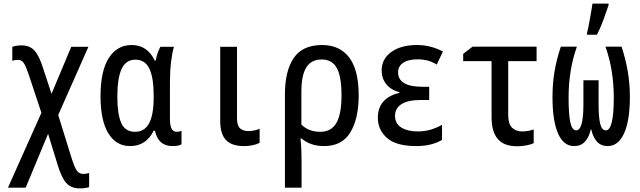

<svg xmlns="http://www.w3.org/2000/svg" viewBox="-20 -798 3540 1062"><path d="M421 244Q373 244 346 213.5Q319 183 297 108L246 -58L122 240H24L209 -174L137 -391Q124 -430 112 -448.5Q100 -467 80 -467Q63 -467 48 -462V-539Q70 -547 99 -547Q145 -547 171 -518Q197 -489 219 -419L265 -279L374 -539H469L302 -162L374 70Q391 125 404 144.5Q417 164 441 164Q456 164 473 159V237Q452 244 421 244Z M700 10Q622 10 579 -61Q536 -132 536 -266Q536 -406 582 -477.5Q628 -549 708 -549Q795 -549 836 -463H841Q845 -484 852 -504.5Q859 -525 867 -539H942Q932 -505 926 -454Q920 -403 920 -345V-138Q920 -69 957 -69Q970 -69 984 -74V0Q970 10 934 10Q855 10 837 -75H830Q788 10 700 10ZM727 -69Q780 -69 805 -116.5Q830 -164 830 -258V-268Q830 -369 806 -418.5Q782 -468 729 -468Q677 -468 653 -417.5Q629 -367 629 -263Q629 -167 650.5 -118Q672 -69 727 -69Z M1329 10Q1261 10 1229.5 -24Q1198 -58 1198 -130V-539H1291V-144Q1291 -103 1308 -88Q1325 -73 1354 -73Q1371 -73 1389 -77Q1407 -81 1416 -86V-8Q1382 10 1329 10Z M1556 -276Q1556 -405 1604.5 -477Q1653 -549 1762 -549Q1859 -549 1911.5 -480Q1964 -411 1964 -271Q1964 -142 1918 -66Q1872 10 1773 10Q1733 10 1702 -1Q1671 -12 1648 -32H1642Q1646 3 1647 36.5Q1648 70 1648 99V240H1556ZM1751 -69Q1813 -69 1841 -118.5Q1869 -168 1869 -271Q1869 -374 1843 -421.5Q1817 -469 1759 -469Q1702 -469 1674.5 -425.5Q1647 -382 1647 -290V-109Q1687 -69 1751 -69Z M2282 10Q2172 10 2121 -34.5Q2070 -79 2070 -147Q2070 -203 2101.5 -237.5Q2133 -272 2189 -284V-288Q2141 -301 2116 -333Q2091 -365 2091 -408Q2091 -472 2144.5 -510.5Q2198 -549 2286 -549Q2362 -549 2430 -513L2396 -441Q2367 -458 2342 -464Q2317 -470 2291 -470Q2239 -470 2210.5 -451Q2182 -432 2182 -398Q2182 -318 2318 -318H2354V-245H2311Q2235 -245 2200 -221.5Q2165 -198 2165 -158Q2165 -114 2200 -92.5Q2235 -71 2290 -71Q2331 -71 2364.5 -81.5Q2398 -92 2425 -108V-24Q2395 -7 2360.5 1.5Q2326 10 2282 10Z M2841 11Q2767 11 2733 -29.5Q2699 -70 2699 -149V-460H2542V-500L2594 -540H2948V-460H2791V-162Q2791 -113 2812 -92Q2833 -71 2869 -71Q2900 -71 2932 -82V-6Q2918 1 2892.5 6Q2867 11 2841 11Z M3156 10Q3097 10 3066.5 -60Q3036 -130 3036 -261Q3036 -335 3047 -401.5Q3058 -468 3082 -540H3171Q3125 -412 3125 -257Q3125 -166 3134.5 -121.5Q3144 -77 3167 -77Q3207 -77 3207 -221V-354H3291V-221Q3291 -148 3300 -112.5Q3309 -77 3331 -77Q3375 -77 3375 -258Q3375 -331 3364 -401.5Q3353 -472 3329 -540H3418Q3441 -470 3452.5 -402Q3464 -334 3464 -262Q3464 -131 3432 -60.5Q3400 10 3341 10Q3305 10 3282.5 -14Q3260 -38 3250 -83H3248Q3238 -39 3215.5 -14.5Q3193 10 3156 10ZM3227 -615Q3230 -626 3234.5 -648.5Q3239 -671 3243.5 -697Q3248 -723 3252 -745Q3256 -767 3257 -778H3346V-769Q3334 -733 3317.5 -688Q3301 -643 3282 -606H3227Z"/></svg>

Font: Noto Sans Mono ExtraCondensed Medium
Style: Regular
Weight: 500
Width: 2
Designer: Monotype Design Team
Foundry: Monotype Imaging Inc.
Version: Version 2.014